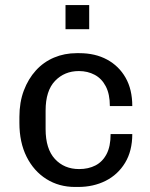

<svg xmlns="http://www.w3.org/2000/svg" viewBox="-20 -732 595 762"><path d="M278 10Q214 10 164 -21.5Q114 -53 85.5 -110Q57 -167 57 -244V-268Q57 -326 74.5 -372.5Q92 -419 122.5 -452.5Q153 -486 194.5 -503.5Q236 -521 284 -521H295Q358 -521 405 -495.5Q452 -470 478.5 -423.5Q505 -377 505 -311H416Q416 -358 400 -389Q384 -420 356 -435Q328 -450 293 -450Q236 -450 198.5 -411Q161 -372 161 -293V-220Q161 -141 198 -101Q235 -61 294 -61Q331 -61 359 -75.5Q387 -90 403 -120.5Q419 -151 419 -200H505Q505 -133 476.5 -86Q448 -39 399.5 -14.5Q351 10 290 10ZM240 -616V-712H334V-616Z"/></svg>

Font: Chivo Medium
Style: Regular
Weight: 400
Version: Version 2.002